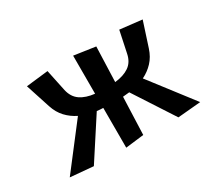

<svg xmlns="http://www.w3.org/2000/svg" viewBox="-108 -814 1216 1066"><g transform="rotate(-30 500.0 -281.0)"><path d="M772 13 605 -244 563 -240 554 0 437 14V-241Q427 -241 417 -242Q407 -243 397 -244L230 13L83 0L293 -273Q254 -292 225 -323Q196 -354 181 -400L130 -557L271 -573L300 -435Q311 -386 346 -362Q381 -338 437 -332V-576L574 -556L566 -332Q622 -338 657 -362Q692 -386 702 -435L731 -573L872 -557L821 -400Q806 -354 777 -323Q748 -292 709 -273L919 0Z"/></g></svg>

Font: RocknRoll One
Style: Regular
Weight: 400
Designer: Fontworks Inc.
Foundry: Fontworks Inc.
Version: Version 1.100